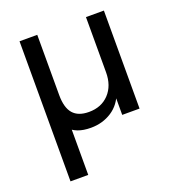

<svg xmlns="http://www.w3.org/2000/svg" viewBox="-131 -606 843 926"><g transform="rotate(-20 290.5 -143.5)"><path d="M506 -503V0H417V-108L429 -113Q409 -54 362 -23.5Q315 7 255 7Q216 7 188.5 -3.5Q161 -14 140 -36L164 -67V216H73V-503H164V-194Q164 -129 190.5 -98.5Q217 -68 272 -68Q336 -68 375 -109.5Q414 -151 414 -220V-503Z"/></g></svg>

Font: Muli Medium
Style: Regular
Weight: 500
Designer: Vernon Adams
Foundry: Vernon Adams
Version: Version 2.100; ttfautohint (v1.8.1.43-b0c9)